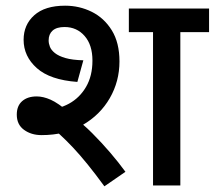

<svg xmlns="http://www.w3.org/2000/svg" viewBox="-20 -652 755 675"><path d="M614 -539V0H518V-539H433V-622H715V-539ZM126 -177Q90 -177 64.5 -195.5Q39 -214 39 -249Q39 -280 58 -296.5Q77 -313 109 -313Q132 -313 158 -301.5Q184 -290 223 -257L236 -243Q271 -217 304 -184Q337 -151 367 -116Q397 -81 421 -48L347 3Q285 -82 236.5 -133.5Q188 -185 146 -216L138 -266Q185 -267 222.5 -287.5Q260 -308 282.5 -346.5Q305 -385 305 -439Q305 -494 277.5 -525.5Q250 -557 207 -557Q179 -557 165 -544.5Q151 -532 151 -510Q151 -499 155.5 -487.5Q160 -476 173 -465.5Q186 -455 210 -448Q234 -441 273 -440L252 -364Q156 -371 109.5 -412.5Q63 -454 63 -512Q63 -565 100.5 -598.5Q138 -632 209 -632Q259 -632 302.5 -610.5Q346 -589 373 -545.5Q400 -502 400 -436Q400 -366 366 -307Q332 -248 270.5 -212.5Q209 -177 126 -177Z"/></svg>

Font: Noto Sans Devanagari Medium
Style: Regular
Weight: 500
Version: Version 2.003